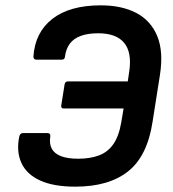

<svg xmlns="http://www.w3.org/2000/svg" viewBox="-20 -687 646 719"><path d="M261.7 12Q180.6 12 130 -11.2Q79.4 -34.4 60 -77.2Q40.6 -119.9 52.3 -176.4Q55.3 -188.8 66.6 -188.8H156.9Q170 -188.8 168.3 -175.4Q164 -148.8 173.8 -130.4Q183.6 -111.9 208.2 -102.3Q232.9 -92.6 272.4 -92.6Q317 -92.6 350 -104.8Q383 -116.9 404 -146.5Q424.9 -176.1 433.9 -227.6L442.8 -280.7H219.1Q207.4 -280.7 209.4 -292.4L221.8 -370.5Q223.8 -382.2 234.1 -382.2H458.5L464.1 -420.3Q474.4 -491 444.8 -526.7Q415.2 -562.4 347.4 -562.4Q309.9 -562.4 283.3 -552.9Q256.7 -543.4 241.9 -524Q227.1 -504.5 223.4 -475.3Q222.4 -463.6 211.7 -463.6H115.4Q110.4 -463.6 107.7 -466.9Q105.1 -470.3 105.1 -475.3Q111.4 -566.4 176.5 -616.7Q241.6 -667 357.4 -667Q436 -667 490.4 -638.5Q544.8 -609.9 568.8 -552Q592.8 -494.1 578.8 -405.4L551.2 -230.2Q531.6 -102.1 459.5 -45.1Q387.5 12 261.7 12Z"/></svg>

Font: Sofia Sans Hairline
Style: Italic
Weight: 1
Italic angle: -9°
Designer: Botio Nikoltchev, Ani Petrova
Foundry: lettersoup
Version: Version 4.102